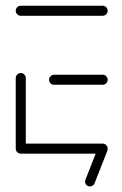

<svg xmlns="http://www.w3.org/2000/svg" viewBox="-20 -539 426 673"><path d="M35.2 -18.1V-265.2Q35.2 -272.6 40.4 -277.8Q45.6 -283 52.6 -283Q60 -283 65.2 -277.8Q70.4 -272.6 70.4 -265.2V-18.1ZM357.4 -17.8Q357.4 -10.4 352 -5.2Q346.7 0 339.6 -0.4H52.6Q45.6 -0.4 40.4 -5.6Q35.2 -10.7 35.2 -17.8Q35.2 -25.2 40.4 -30.4Q45.6 -35.6 52.6 -35.6H339.6Q347 -35.6 352.2 -30.4Q357.4 -25.2 357.4 -17.8ZM151.9 -259.3Q151.9 -266.7 157.2 -271.9Q162.6 -277 169.6 -277H339.6Q347 -277 352.2 -271.9Q357.4 -266.7 357.4 -259.3Q357.4 -252.2 352.2 -247Q347 -241.9 339.6 -241.9H169.6Q162.2 -241.9 157 -247Q151.9 -252.2 151.9 -259.3ZM35.2 -501.1Q35.2 -508.5 40.4 -513.7Q45.6 -518.9 52.6 -518.9H339.6Q347 -518.9 352.2 -513.7Q357.4 -508.5 357.4 -501.1Q357.4 -494.1 352.2 -488.9Q347 -483.7 339.6 -483.7H52.6Q45.6 -483.7 40.4 -488.9Q35.2 -494.1 35.2 -501.1ZM278.1 97Q278.1 94.4 279.6 90.7L324.8 -24.4Q326.7 -28.9 330.9 -31.7Q335.2 -34.4 340.4 -34.4Q348.5 -34.4 353 -29.3Q357.4 -24.1 357.4 -17Q357.4 -14.1 356.3 -10.7L311.1 104.4Q309.3 108.9 304.8 111.7Q300.4 114.4 295.2 114.4Q287.4 114.4 282.8 109.3Q278.1 104.1 278.1 97Z"/></svg>

Font: 26F Galaxy Sans Light
Style: Regular
Weight: 300
Designer: C₂₉H₂₅N₃O₅
Version: Version 1.100